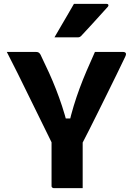

<svg xmlns="http://www.w3.org/2000/svg" viewBox="-20 -967 690 987"><path d="M405 0Q380 0 355 0Q330 0 305.5 0Q281 0 256 0Q253 0 250.5 -1.5Q248 -3 246.5 -5Q245 -7 245 -11Q245 -81 245 -155.5Q245 -230 245 -300H405Q405 -269 405 -234.5Q405 -200 405 -166Q405 -132 405 -100Q405 -75 405 -50Q405 -25 405 0ZM15 -700Q55 -700 92.5 -700Q130 -700 164 -700Q172 -700 176.5 -698Q181 -696 185 -691Q189 -686 193 -676Q214 -633 232.5 -592Q251 -551 267.5 -509Q284 -467 299 -421.5Q314 -376 327 -325L288 -358H371L333 -325Q345 -377 359 -423Q373 -469 389.5 -513.5Q406 -558 425.5 -603.5Q445 -649 468 -700Q507 -700 543 -700Q579 -700 612 -700Q623 -700 626.5 -694Q630 -688 623 -674Q602 -630 579.5 -584Q557 -538 533.5 -490.5Q510 -443 486 -394.5Q462 -346 438 -298.5Q414 -251 390 -205Q343 -205 316 -205.5Q289 -206 276.5 -207Q264 -208 260 -211Q256 -214 253 -219Q250 -225 233 -260Q216 -295 189.5 -348.5Q163 -402 132.5 -464.5Q102 -527 71.5 -588.5Q41 -650 15 -700ZM360 -947Q402 -947 426 -947Q450 -947 472 -947Q494 -947 529 -947Q535 -947 537 -942.5Q539 -938 535 -933Q516 -912 501.5 -896Q487 -880 473 -864.5Q459 -849 441 -829.5Q423 -810 396 -781Q394 -779 390 -777Q386 -775 380 -775Q349 -775 329.5 -775Q310 -775 294.5 -775Q279 -775 260 -775Q278 -806 294 -833.5Q310 -861 326.5 -889Q343 -917 360 -947Z"/></svg>

Font: Recursive ExtraBold
Style: Regular
Weight: 800
Version: Version 1.085